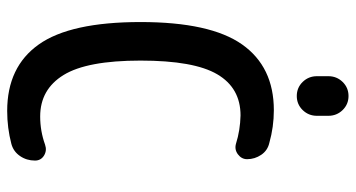

<svg xmlns="http://www.w3.org/2000/svg" viewBox="-250 -740 1000 540"><g transform="rotate(90 250.0 -470.0)"><path d="M305.7 -893.6V-861.3Q305.7 -837.9 289.6 -821.3Q273.4 -804.7 250 -804.7Q226.6 -804.7 210.4 -821.3Q194.3 -837.9 194.3 -861.3V-893.6Q194.3 -917 210.4 -933.6Q226.6 -950.2 250 -950.2Q273.4 -950.2 289.6 -933.6Q305.7 -917 305.7 -893.6ZM292 9.8Q168 9.8 105 -79.1Q42 -168 42 -365.2Q42 -561.5 105 -650.9Q168 -740.2 290 -740.2Q336.9 -740.2 381.8 -727.5Q403.3 -722.7 415.5 -704.6Q427.7 -686.5 427.7 -665Q427.7 -649.4 414.1 -639.2Q400.4 -628.9 383.8 -633.8Q346.7 -645.5 304.7 -646.5Q227.5 -646.5 189 -581.1Q150.4 -515.6 150.4 -365.2Q150.4 -214.8 190.9 -148.9Q231.4 -83 307.6 -83Q348.6 -83 386.7 -96.7Q403.3 -102.5 417.5 -93.8Q431.6 -85 431.6 -68.4Q431.6 -44.9 418.9 -26.4Q406.2 -7.8 384.8 -2Q339.8 9.8 292 9.8Z"/></g></svg>

Font: Rounded-X Mgen+ 2m medium
Style: Regular
Weight: 500
Designer: [Source Han Sans]
Ryoko NISHIZUKA  (kana & ideographs); Paul D. Hunt (Latin, Greek & Cyrillic); Wenlong ZHANG  (bopomofo
Version: Version 1.059.20150602